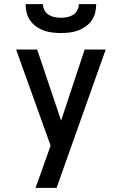

<svg xmlns="http://www.w3.org/2000/svg" viewBox="-20 -910 590 930"><path d="M152 0Q165 -36 178 -72Q191 -108 204 -145L225 -205L58 -670H160L276 -326L390 -670H492L254 0ZM275 -750Q254 -750 233 -752.5Q212 -755 192.5 -762Q173 -769 155.5 -781.5Q138 -794 126 -811Q114 -828 109 -848.5Q104 -869 104 -890H188Q188 -875 195.5 -860.5Q203 -846 216 -838Q229 -830 244.5 -827Q260 -824 275 -824Q290 -824 305.5 -827Q321 -830 334 -838Q347 -846 354.5 -860.5Q362 -875 362 -890H446Q446 -869 441 -848.5Q436 -828 424 -811Q412 -794 394.5 -781.5Q377 -769 357.5 -762Q338 -755 317 -752.5Q296 -750 275 -750Z"/></svg>

Font: Lode Dark Term
Style: Bold
Weight: 700
Monospace: yes
Designer: Belleve Invis
Foundry: Belleve Invis
Version: Version 29.2.0